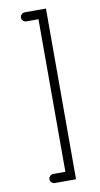

<svg xmlns="http://www.w3.org/2000/svg" viewBox="-85 -773 422 813"><g transform="rotate(-10 126.0 -367.0)"><path d="M174 0H83Q75 0 69 -5.5Q63 -11 63 -19Q63 -27 69 -33Q75 -39 83 -39H135V-695H83Q75 -695 69 -700.5Q63 -706 63 -714Q63 -722 69 -728Q75 -734 83 -734H174Z"/></g></svg>

Font: Aaram
Style: Regular
Weight: 400
Designer: Tharique Azeez
Foundry: Tharique Azeez
Version: Version 1.7